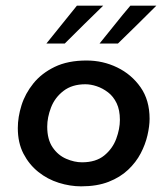

<svg xmlns="http://www.w3.org/2000/svg" viewBox="-20 -649 591 679"><path d="M267 10Q228 10 188 -2.5Q148 -15 115.5 -41Q83 -67 63 -105.5Q43 -144 43 -196Q43 -235 56 -276.5Q69 -318 98 -354Q127 -390 173.5 -412.5Q220 -435 286 -435Q344 -435 394.5 -410.5Q445 -386 477 -340.5Q509 -295 509 -229Q509 -203 501.5 -170.5Q494 -138 477.5 -106.5Q461 -75 433 -48.5Q405 -22 364 -6Q323 10 267 10ZM270 -75Q319 -75 348.5 -99Q378 -123 391 -158Q404 -193 404 -225Q404 -260 392.5 -284Q381 -308 362 -322.5Q343 -337 322 -344Q301 -351 282 -351Q235 -351 204.5 -327.5Q174 -304 160.5 -269Q147 -234 147 -201Q147 -156 166 -128Q185 -100 214 -87.5Q243 -75 270 -75ZM345 -629Q311 -596 276.5 -562Q242 -528 209 -495H144Q171 -528 198 -562Q225 -596 252 -629ZM533 -629Q500 -596 465.5 -562Q431 -528 397 -495H332Q359 -528 386 -562Q413 -596 441 -629Z"/></svg>

Font: Josefin Sans Medium
Style: Italic
Weight: 500
Italic angle: -7°
Designer: Santiago Orozco
Foundry: Typemade
Version: Version 2.000